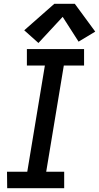

<svg xmlns="http://www.w3.org/2000/svg" viewBox="-20 -994 523 1014"><path d="M18 0H319V-87H224L317 -648H424V-735H122V-648H217L124 -87H17ZM183 -767 311 -905 395 -774 483 -827 375 -974H267L108 -834Z"/></svg>

Font: Iosevka Sparkle Medium
Style: Italic
Weight: 500
Italic angle: -9°
Designer: Belleve Invis
Foundry: Belleve Invis
Version: Version 4.5.0; ttfautohint (v1.8.3)